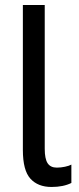

<svg xmlns="http://www.w3.org/2000/svg" viewBox="-20 -734 315 764"><path d="M185 10Q131 10 101 -23Q71 -56 71 -137V-714H158V-142Q158 -102 169.5 -84.5Q181 -67 206 -67Q222 -67 238.5 -70.5Q255 -74 264 -79V-6Q232 10 185 10Z"/></svg>

Font: Avrile Sans Condensed
Style: Regular
Weight: 400
Width: 3
Designer: Monotype Design Team
Foundry: Monotype Imaging Inc.
Version: Version 2.001;September 10, 2019;FontCreator 11.5.0.2425 64-